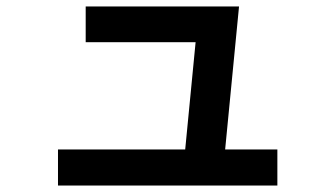

<svg xmlns="http://www.w3.org/2000/svg" viewBox="-20 -576 1040 596"><path d="M554 -103 590 -474 627 -445H246V-556H722L678 -103ZM841 0H160V-112H841Z"/></svg>

Font: Murecho Thin SemiBold
Style: Regular
Weight: 600
Version: Version 1.010